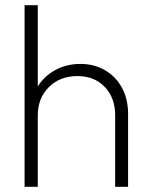

<svg xmlns="http://www.w3.org/2000/svg" viewBox="-20 -722 581 742"><path d="M75 0V-702H126V-388Q151 -428 194 -451.5Q237 -475 291 -475Q345 -475 387 -450Q429 -425 452 -381.5Q475 -338 475 -282V0H425V-276Q425 -344 385 -386Q345 -428 279 -428Q212 -428 169 -385.5Q126 -343 126 -276V0Z"/></svg>

Font: Outfit Extra Light
Style: Regular
Weight: 200
Designer: Rodrigo Fuenzalida
Foundry: fragTYPE
Version: Version 1.000